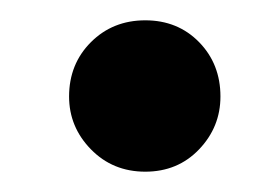

<svg xmlns="http://www.w3.org/2000/svg" viewBox="-20 -434 253 189"><path d="M123 -265Q91 -265 69.5 -287Q48 -309 48 -339Q48 -371 69.5 -392.5Q91 -414 123 -414Q155 -414 176 -392.5Q197 -371 197 -339Q197 -309 176 -287Q155 -265 123 -265Z"/></svg>

Font: Rethink Sans SemiBold
Style: Italic
Weight: 600
Italic angle: -10°
Designer: The Rethink Sans project authors (Hans Thiessen). DM Sans designed by Colophon Foundry.
Foundry: Rethink Communications LLC
Version: Version 1.001